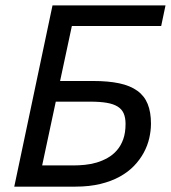

<svg xmlns="http://www.w3.org/2000/svg" viewBox="-20 -696 637 716"><path d="M204.1 -394H326.2Q383.8 -394 424.8 -385.3Q465.8 -376.5 492.2 -357.4Q518.6 -338.4 530.8 -308.1Q543 -277.8 543 -234.9Q543 -208.5 536.6 -180.7Q530.3 -152.8 516.1 -126.7Q502 -100.6 480 -77.6Q458 -54.7 426.8 -37.4Q395.5 -20 354.2 -10Q313 0 261.2 0H33.2L175.8 -675.8H597.2L581.1 -599.1H248ZM253.9 -79.1Q273.9 -79.1 296.4 -81.3Q318.8 -83.5 340.3 -89.8Q361.8 -96.2 381.3 -107.2Q400.9 -118.2 415.8 -135.3Q430.7 -152.3 439.5 -176.5Q448.2 -200.7 448.2 -233.9Q448.2 -256.8 441.4 -272.7Q434.6 -288.6 419.2 -298.3Q403.8 -308.1 378.7 -312.5Q353.5 -316.9 316.9 -316.9H188L137.2 -79.1Z"/></svg>

Font: Lorenzo Sans
Style: Italic
Weight: 400
Italic angle: -12°
Foundry: Intel Corporation
Version: Version 1.00; ttfautohint (v1.5)